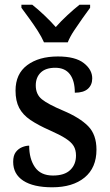

<svg xmlns="http://www.w3.org/2000/svg" viewBox="-20 -786 468 816"><path d="M202 10Q122 10 79 -18Q36 -46 36 -98Q36 -125 47 -139.5Q58 -154 74 -160.5Q90 -167 104 -167Q104 -111 128.5 -75.5Q153 -40 205 -40Q254 -40 278.5 -63.5Q303 -87 303 -125Q303 -149 293 -165.5Q283 -182 259 -197.5Q235 -213 192 -232Q142 -254 109.5 -276Q77 -298 61.5 -327.5Q46 -357 46 -401Q46 -472 95.5 -509Q145 -546 226 -546Q300 -546 336 -518Q372 -490 372 -453Q372 -425 353.5 -408.5Q335 -392 298 -392Q298 -443 277 -470.5Q256 -498 215 -498Q174 -498 153 -477.5Q132 -457 132 -423Q132 -385 158 -364Q184 -343 248 -316Q319 -286 354.5 -250Q390 -214 390 -150Q390 -73 339.5 -31.5Q289 10 202 10ZM167 -606Q157 -629 140 -655.5Q123 -682 104 -708Q85 -734 71 -753V-766H117Q141 -747 168.5 -721Q196 -695 217 -671Q238 -695 266 -721Q294 -747 318 -766H363V-753Q349 -734 330.5 -708Q312 -682 294.5 -655.5Q277 -629 268 -606Z"/></svg>

Font: Noto Serif Thai SemiCondensed Medium
Style: Regular
Weight: 500
Width: 4
Designer: Monotype Design Team
Foundry: Monotype Imaging Inc.
Version: Version 2.002; ttfautohint (v1.8.4.7-5d5b)